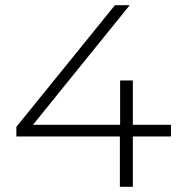

<svg xmlns="http://www.w3.org/2000/svg" viewBox="-20 -720 694 740"><path d="M639 -194H492V0H442V-194H43V-231L423 -700H480L107 -239H443V-410H492V-239H639Z"/></svg>

Font: Hilab Light
Style: Regular
Weight: 300
Designer: Cristianderson Lima
Foundry: Cristianderson
Version: Version 1.0